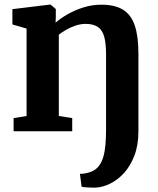

<svg xmlns="http://www.w3.org/2000/svg" viewBox="-20 -588 706 860"><path d="M405.5 252.5Q397 252.5 384.2 252Q371.5 251.5 360.5 250.8Q349.5 250 345.5 248L338 190.5Q345.5 191.5 361.8 188.5Q378 185.5 390 180.5Q410 172 422.8 155.5Q435.5 139 442.5 115.5Q449.5 92 452.2 61.2Q455 30.5 455 -7V-345Q455 -393.5 446.8 -423.5Q438.5 -453.5 418.2 -467.2Q398 -481 363.5 -481Q340.5 -481 317.8 -473.2Q295 -465.5 275.8 -454.2Q256.5 -443 243.5 -432.5V-68.5L303.5 -59V0H41V-59L99 -68.5V-460L35.5 -478.5V-547L204 -567.5H206.5L230 -547.5V-513.5L229 -486.5Q251 -506 283.5 -524.5Q316 -543 354.5 -555Q393 -567 433.5 -567Q494 -567 530.5 -544.8Q567 -522.5 583.5 -474.2Q600 -426 600 -347V-0.5Q600 62 582 109Q564 156 535 187.5Q506 219 472 235.2Q438 251.5 405.5 252.5Z"/></svg>

Font: Merriweather 20pt
Style: Bold
Weight: 700
Version: Version 2.100